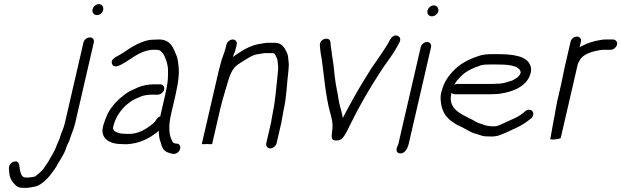

<svg xmlns="http://www.w3.org/2000/svg" viewBox="-20 -690 3006 929"><path d="M383.7 -484 293.2 -92C291.9 -86 290.2 -80.3 288.3 -75C280 -55.8 272.5 -32.9 266.2 -14C261.5 -1.4 255 8.9 250.7 23C240.9 49.2 225.3 68.6 213.5 93L206.2 103C202 109.7 197.4 116.7 192.4 124C181.3 139.2 164.1 152.7 150.1 164L134.4 167C126.1 168.3 120 169 116 169H104C82.3 169 79.6 143.5 76 130C73.4 111.7 74 83.3 45.6 92.5C28.8 98 20.6 115.2 23.8 131C24.3 157.6 29.9 178.7 45.8 196C58.1 210.7 68.3 219 91.4 219H107.4C118.5 219 146.8 213.9 156.3 211C183.8 201.8 215.4 169.7 232.5 145C241.7 131.6 253 117.9 259 104C273.3 78.6 290.3 56.9 300 26C302.8 14 310.1 4 314.9 -8L321.5 -28C328.3 -48.5 337.9 -69 343.2 -92L433.7 -484C437 -498.3 429.2 -509 415 -509C400.9 -509 387 -498.3 383.7 -484ZM427.8 -644.5C424.4 -629.8 434.2 -617 448.9 -617C462.9 -617 475.9 -627.6 479.1 -641.5C482.6 -656.4 473.5 -670 458.2 -670C444.3 -670 431 -658.4 427.8 -644.5Z M755.1 -282H728.1C697.1 -282 670 -277 647.6 -267C628.2 -257.4 605.6 -249.9 587.5 -236C553.1 -210.1 525.9 -184.1 503.2 -144C495.8 -129 478.1 -86.2 476.7 -68C468.9 -19.2 512.2 7 564.4 7C573.6 7.7 583.2 8 593.2 8C657.7 4 703 -20.3 744.5 -54C746.1 -55.3 747.4 -56.7 748.4 -58C748.8 -35.9 750.4 -15.7 758 0L761.8 14C764.2 20.7 767.4 27 771.4 33C781.3 45.9 799 51.5 819.3 55C826 55 832.5 52.8 838.8 48.5C858.1 35.3 857.3 5 834.8 5L828.1 4C824.3 4 817.8 -0.1 815.5 -2C812.1 -8.5 808.5 -18.7 805.8 -25C796 -51.6 797.8 -94.5 807.4 -136L829.8 -233C831.8 -241.7 833.6 -251 835.3 -261C842.1 -290.5 844.3 -315.6 845.5 -340L844.6 -362C842.8 -378.8 841.1 -401.7 836 -416C820.3 -452.1 809.4 -499 749.2 -499C740.5 -499 731.8 -498.7 723 -498C692.1 -498 664.2 -485.8 641.2 -475C614.3 -462.4 586.3 -440.4 561.3 -426C545.3 -415.1 513.6 -406.8 522 -381C527.1 -365 545.6 -366.9 561.6 -375C613.3 -400.5 649.2 -442.5 715.7 -449H737.7C751.8 -449 757.1 -443.6 763.9 -437L771.6 -427C783 -405 792.7 -379.1 793 -348.5C793.1 -322.3 793.3 -295.7 785.3 -261C783.6 -251 781.8 -241.7 779.8 -233L755.3 -127C748 -124.3 742.4 -120 738.3 -114L730.8 -103C727.7 -98.3 723.4 -94 717.8 -90C688.4 -66.1 650.4 -42 603.7 -42C595 -42 586.4 -42.3 577.9 -43C571.3 -43 565.1 -43.7 559.4 -45C542.4 -50.5 526.5 -54.3 527.1 -74C538.5 -123.5 562.6 -154.7 589.8 -181C597.2 -187 604.9 -193 612.9 -199C626.7 -209 646.5 -215.7 661.5 -223C674.9 -229 697.8 -232 716.6 -232H743.6C756.8 -232 771.3 -243.8 774.3 -257C777.4 -270.2 768.3 -282 755.1 -282Z M1075.4 -474 1072.9 -463C1065.7 -431.7 1054 -411.5 1045.8 -376C1041.9 -362 1038.3 -348 1035.1 -334L956.6 6C956.2 8 964.4 8.3 981.4 7C997.7 8.3 1006.2 8 1006.6 6L1045.6 -163C1051.4 -187.8 1061.1 -223.8 1068.2 -245.5C1080.3 -282.6 1089.2 -328.7 1109.2 -356C1121.2 -374.1 1141.3 -384.7 1159.4 -396C1180.4 -409 1202.5 -424.8 1228.8 -428C1239.6 -429.1 1253.3 -433 1266 -433H1298C1311.8 -433 1313.5 -420.4 1318.7 -410C1324.6 -398.6 1322.4 -393.7 1324.7 -380C1327.5 -366 1324.8 -341.7 1323 -325C1318.4 -286.7 1315.9 -248.4 1310.5 -210L1307.9 -190C1306.2 -177.5 1304.4 -166.1 1301.3 -153C1300.6 -147 1299.5 -141 1298.2 -135C1295.2 -122.2 1294 -108.3 1291.2 -96L1268.3 3C1265.3 16.2 1274.3 28 1287.5 28C1300.7 28 1315.3 16.2 1318.3 3L1341.2 -96C1343.8 -107.6 1345.4 -123.2 1348.2 -135C1349.7 -141.7 1350.9 -148.3 1351.8 -155C1367.7 -224 1367.4 -285.9 1375.8 -350L1377.3 -374C1377.3 -382.7 1376.8 -390.3 1375.7 -397L1374.1 -412C1374 -420 1371.4 -429 1366.3 -439C1356.7 -460 1343.2 -483 1309.5 -483H1277.5C1269.5 -483 1260.9 -482 1251.8 -480C1217.3 -476.3 1189.7 -465.7 1163.1 -451C1146.1 -439.8 1122.3 -426.8 1106.6 -414C1108.3 -418.7 1109.4 -422 1109.9 -424C1115.8 -436.3 1119.2 -447.1 1122.9 -463L1125.4 -474C1128.5 -487.2 1119.4 -499 1106.2 -499C1093 -499 1078.5 -487.2 1075.4 -474Z M1527.7 -471C1529.1 -446.6 1533.3 -420.2 1537.7 -397C1548.7 -313.8 1556.1 -224.5 1576.4 -149L1581.8 -129C1583.4 -121 1587 -107.4 1587.9 -99L1588.6 -85C1592.1 -64.3 1575.4 -20.2 1593.4 -12.5C1605.7 -7.2 1626.5 -11.4 1634.4 -19C1651.6 -36.5 1664.1 -65.8 1677.5 -93C1718.7 -176.8 1766.3 -259.1 1815.1 -334C1846.9 -385.3 1886.3 -430.1 1913.2 -486C1921.3 -501.3 1913.8 -513.6 1903.4 -517C1876.3 -525.7 1866 -492.9 1854.7 -475C1836.1 -445.6 1817.5 -416.7 1796.6 -388C1777.2 -361.5 1764.2 -339 1744.4 -307C1706.6 -246.1 1672.8 -184.4 1638.5 -119C1637.6 -127.7 1634.5 -143.4 1631.9 -151L1626.5 -171C1618.1 -198.3 1616.1 -230.6 1609 -260C1601.6 -296 1596.9 -342.6 1593 -381C1589.8 -408 1586.4 -416.5 1584.6 -440C1582.4 -457.6 1579.6 -467.6 1579 -485C1576.8 -515.8 1525.5 -503.7 1527.7 -471Z M2015.7 -462 1907.6 6C1907 8.7 1906.1 11.3 1904.8 14C1895.6 31.7 1895.6 47.4 1911.1 51.5C1936.4 58.2 1952.3 29 1957.6 6L2065.7 -462C2068.7 -475.2 2059.6 -487 2046.4 -487C2033.2 -487 2018.7 -475.2 2015.7 -462ZM2048.4 -638.5C2045 -623.7 2054.8 -611 2069.6 -611C2083.4 -611 2097.5 -621.6 2100.7 -635.5C2104.2 -650.6 2093.1 -664 2078.8 -664C2064.9 -664 2051.6 -652.4 2048.4 -638.5Z M2178.6 -280 2185.4 -292C2187.8 -296.7 2193.4 -303.3 2202 -312C2220.3 -332.9 2236 -343.4 2259 -355L2279 -364C2287.7 -366.7 2295.7 -369.7 2303.1 -373C2316.2 -377.5 2332.7 -378 2349.3 -378H2377.3C2428.5 -378 2493.3 -376.7 2499.5 -340C2494.1 -316.8 2472.7 -308.1 2457.3 -300L2444.3 -296C2427.4 -290.2 2408.7 -285 2387.8 -285C2380.3 -284.3 2372.9 -284 2365.6 -284H2192.6C2188.6 -284 2183.9 -282.7 2178.6 -280ZM2540.2 -159C2533.2 -159 2526.8 -156.7 2521.1 -152L2512.2 -144C2496.3 -131.1 2476.5 -119.9 2456.9 -112L2413.2 -92C2401.6 -86.8 2391 -80.8 2378.2 -79H2357.2C2342.6 -80.2 2338.1 -80.7 2327.4 -84L2312.5 -89C2304.1 -91.3 2292.9 -95.9 2285.9 -99C2237.9 -130.6 2143.3 -148.7 2163.7 -237L2164.6 -241C2168.9 -236.3 2174.4 -234 2181 -234H2354C2362 -234 2370.4 -234.3 2379.3 -235C2388.6 -235 2397.8 -236 2406.9 -238C2450.1 -244.9 2494.1 -260.6 2522 -290C2544.9 -313.8 2557.4 -352.9 2544.8 -376C2527.4 -419 2461.8 -428 2388.8 -428H2360.8C2337.3 -428 2314.7 -426.4 2295.7 -419C2243.7 -401.5 2203.4 -380.8 2167.7 -341C2141 -311.7 2124.3 -282.9 2113.5 -236C2111.6 -228 2111.3 -217.7 2112.3 -205C2115.5 -154.7 2136.5 -121.1 2172.6 -98C2190.6 -83.8 2209.6 -79.2 2231.2 -66C2253.6 -54.9 2262.5 -46.9 2287.5 -41L2303.3 -36C2315.9 -31.4 2324.4 -30 2342.9 -30C2352.8 -29.3 2362.1 -29.3 2370.9 -30C2391 -31.2 2408.7 -40.5 2424.9 -47L2468.5 -67C2493.5 -78.2 2518.4 -92.1 2539.2 -109L2548.8 -116C2554.5 -120.7 2558.2 -126.5 2559.8 -133.5C2563 -147.4 2554.1 -159 2540.2 -159Z M2740.7 -488 2712.3 -365C2706.3 -339.1 2701.6 -310 2695.3 -283L2676.6 -202C2674.3 -192 2672.1 -181 2670 -169L2664.2 -135C2662.5 -125 2660.8 -116 2658.9 -108C2655.5 -93.3 2651.3 -61.8 2648.5 -50C2648.3 -46 2647.4 -40.7 2645.8 -34L2642.2 -18C2641.7 -16 2645.6 -15 2654 -15C2663 -15 2691.9 -16.9 2693.5 -24L2776.2 -382C2780 -389.9 2786.6 -401 2791.2 -408C2806 -425.8 2835.5 -437.8 2860.3 -443C2872.3 -445.3 2884.6 -449 2899.7 -449H2934.7C2947.9 -449 2962.4 -460.8 2965.4 -474C2968.5 -487.2 2959.4 -499 2946.2 -499H2911.2C2901.2 -499 2891.6 -498 2882.5 -496C2853.1 -490.9 2822.9 -482.1 2799.3 -469C2794.1 -467 2789.2 -464.3 2784.4 -461L2790.7 -488C2793.9 -502.1 2785.2 -513 2771.4 -513C2757.7 -513 2743.9 -502.1 2740.7 -488Z"/></svg>

Font: HoneyBee
Style: BookIt
Weight: 300
Foundry: Cannot Into Space Fonts
Version: Version 0.89